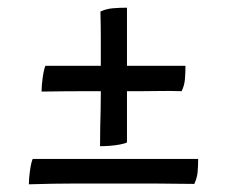

<svg xmlns="http://www.w3.org/2000/svg" viewBox="-20 -519 590 499"><path d="M55 -40Q55 -55 58 -76Q61 -97 65 -106H495Q495 -86 493.5 -71Q492 -56 485 -41Q455 -41 431 -41.5Q407 -42 385.5 -42Q364 -42 339.5 -42Q315 -42 284 -42Q223 -42 171.5 -42Q120 -42 55 -40ZM88 -281Q88 -296 91 -317.5Q94 -339 98 -348H462Q462 -328 460.5 -312Q459 -296 452 -282Q420 -283 397 -282.5Q374 -282 348 -282Q322 -282 279 -282Q248 -282 201 -282Q154 -282 88 -281ZM240 -139Q240 -169 240.5 -190Q241 -211 241.5 -230.5Q242 -250 242 -272.5Q242 -295 242 -327Q242 -352 242 -374Q242 -396 242 -423.5Q242 -451 241 -489Q256 -496 273 -497.5Q290 -499 310 -499V-149Q305 -146 292 -143.5Q279 -141 264.5 -140Q250 -139 240 -139Z"/></svg>

Font: Vollkorn
Style: Bold
Weight: 700
Designer: Friedrich Althausen
Foundry: Friedrich Althausen
Version: Version 5.000